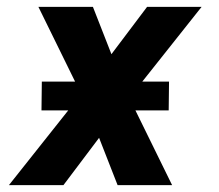

<svg xmlns="http://www.w3.org/2000/svg" viewBox="-20 -540 640 560"><path d="M6 0 179 -218H101L102 -302H199L92 -520H251L305 -382L409 -520H568L395 -302H473L472 -218H375L482 0H323L269 -138L165 0Z"/></svg>

Font: Iosevka Aile Extrabold Oblique
Style: Regular
Weight: 800
Italic angle: -9°
Designer: Belleve Invis
Foundry: Belleve Invis
Version: Version 31.1.0; ttfautohint (v1.8.4)